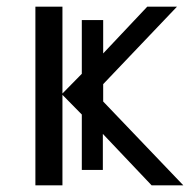

<svg xmlns="http://www.w3.org/2000/svg" viewBox="-20 -555 573 575"><path d="M225 -212 167 -271V0H86V-535H167V-275L225 -334V-495H289V-395L421 -535H510L289 -303V-251L529 0H434L288 -154V-46H225Z"/></svg>

Font: Stephens Clock
Style: Regular
Weight: 400
Designer: Peter Wiegel (catfonts.de) with slight modifications by DT1.org
Version: Version 0.9.1